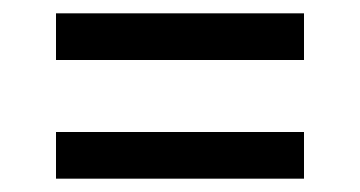

<svg xmlns="http://www.w3.org/2000/svg" viewBox="-20 -484 540 288"><path d="M64 -394V-464H436V-394ZM436 -216H64V-286H436Z"/></svg>

Font: Iosevka SS18
Style: Regular
Weight: 400
Monospace: yes
Designer: Belleve Invis
Foundry: Belleve Invis
Version: Version 25.1.1; ttfautohint (v1.8.4)